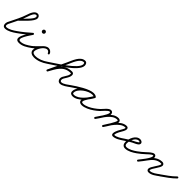

<svg xmlns="http://www.w3.org/2000/svg" viewBox="347 -1923 3314 3314"><g transform="rotate(45 2004.5 -266.0)"><path d="M127 -227.3C127 -227.3 127 -227.3 127 -227.3C135.6 -235.4 144.4 -243.3 152.6 -251.8C203.4 -304.3 344.8 -425.4 344.8 -498C344.8 -533.1 323.5 -560.7 287 -560.7C222.1 -560.7 187 -471.5 171.3 -421.2C137.3 -312.7 80.7 -207.5 30.3 -105.8C30.3 -105.8 30.5 -106.2 30.8 -106.6C31 -107 31.2 -107.4 31.2 -107.3C3.4 -63.3 -3.9 23 69 23C136.8 23 211.2 -25 265 -62.7C273 -68.2 274.9 -79.1 269.3 -87C263.8 -95 252.9 -96.9 245 -91.3C197.8 -58.3 128.5 -12 69 -12C30.6 -12 48.6 -69.4 60.8 -88.7C60.8 -88.7 61 -89.1 61.2 -89.4C61.5 -89.8 61.7 -90.2 61.7 -90.2C112.9 -193.6 170.1 -300.4 204.7 -410.8C214.5 -442 243.6 -525.7 287 -525.7C304 -525.7 309.8 -513.7 309.8 -498C309.8 -443.6 169.5 -319.6 127.4 -276.2C119.6 -268 111.2 -260.5 103 -252.7C96 -246.1 95.6 -235 102.3 -228C108.9 -221 120 -220.6 127 -227.3Z M264.9 -62.6C264.9 -62.6 264.9 -62.6 264.9 -62.6C342.7 -116.3 418.6 -178.8 488.7 -242C496.1 -248.7 492.1 -258.5 484.9 -264.5C477.7 -270.5 467.3 -272.7 462.1 -264.2C423.8 -201.9 251.3 28.5 414 28.5C494.9 28.5 564.3 -17.8 628.1 -62.7C636 -68.3 637.9 -79.2 632.3 -87.1C626.7 -95 615.8 -96.9 607.9 -91.3C607.9 -91.3 607.9 -91.3 607.9 -91.3C550.8 -51.1 486.7 -6.5 414 -6.5C317.2 -6.5 463.1 -199.1 491.9 -245.8C497.1 -254.4 494.2 -263.2 488.1 -268.3C482 -273.4 472.7 -274.7 465.3 -268C396.3 -205.8 321.5 -144.2 245.1 -91.4C237.1 -85.9 235.1 -75 240.6 -67.1C246.1 -59.1 257 -57.1 264.9 -62.6ZM583.5 -414C583.5 -413.7 583.3 -413.5 583 -413.5C582.7 -413.5 582.5 -413.7 582.5 -414C582.5 -414.3 582.7 -414.5 583 -414.5C583.3 -414.5 583.5 -414.3 583.5 -414ZM547.5 -414C547.5 -394.4 563.4 -378.5 583 -378.5C602.6 -378.5 618.5 -394.4 618.5 -414C618.5 -433.6 602.6 -449.5 583 -449.5C563.4 -449.5 547.5 -433.6 547.5 -414Z M603.6 -67C609.2 -59.1 620.1 -57.1 628 -62.6C655.7 -81.9 681.1 -104.1 705 -127.9C738.2 -161.1 790.8 -239 841.7 -239C862.5 -239 885.2 -224.5 891.2 -204.1C893.9 -194.8 903.6 -189.5 912.9 -192.2C922.2 -194.9 927.5 -204.6 924.8 -213.9C924.8 -213.9 924.8 -213.9 924.8 -213.9C914.5 -249.2 878 -274 841.7 -274C768.9 -274 672.8 -136.6 608 -91.4C600.1 -85.8 598.1 -74.9 603.6 -67ZM912.9 -192.2C922.2 -194.9 927.5 -204.6 924.8 -213.9C914.5 -249.2 878.1 -274 841.7 -274C753.5 -274 669.1 -137.6 669.1 -58.7C669.1 -0.8 725.5 22.3 775.6 22.3C860.9 22.3 945.1 -14.5 1014 -62.7C1021.9 -68.2 1023.9 -79.1 1018.3 -87C1012.8 -94.9 1001.9 -96.9 994 -91.3C994 -91.3 994 -91.3 994 -91.3C931.1 -47.3 853.6 -12.7 775.6 -12.7C746.4 -12.7 704.1 -21.9 704.1 -58.7C704.1 -117.8 774.3 -239 841.7 -239C862.6 -239 885.2 -224.5 891.2 -204.1C893.9 -194.8 903.6 -189.5 912.9 -192.2Z M989.7 -67C995.2 -59 1006.1 -57.1 1014 -62.7C1140 -150.9 1497.8 -355.4 1497.8 -498.7C1497.8 -530.8 1480.8 -565.1 1444.5 -565.1C1331.6 -565.1 1280.6 -407.1 1239.7 -320.5C1239.7 -320.5 1239.7 -320.5 1239.7 -320.5C1239.7 -320.5 1239.7 -320.5 1239.7 -320.5C1187.9 -211.2 1136 -101.8 1084.2 7.5C1080 16.2 1083.8 26.7 1092.5 30.8C1101.2 35 1111.7 31.2 1115.8 22.5C1115.8 22.5 1115.8 22.5 1115.8 22.5C1167.6 -86.8 1219.5 -196.2 1271.3 -305.5C1271.3 -305.5 1271.3 -305.5 1271.3 -305.5C1271.3 -305.5 1271.3 -305.5 1271.3 -305.5C1305 -376.8 1354.3 -530.1 1444.5 -530.1C1459.5 -530.1 1462.8 -510 1462.8 -498.7C1462.8 -379.6 1107.8 -171.1 994 -91.3C986 -85.8 984.1 -74.9 989.7 -67ZM1115.2 23.7C1115.2 23.7 1115.2 23.7 1115.2 23.7C1186.7 -101.8 1244.3 -237.5 1414.1 -237.5C1423.3 -237.5 1424.6 -236.2 1424.6 -226.9C1424.6 -157.1 1348.4 -108.5 1348.4 -42.2C1348.4 -4.8 1374.7 25.8 1413.2 25.8C1470.6 25.8 1541.8 -31.7 1586 -62.7C1594 -68.2 1595.9 -79.1 1590.3 -87C1584.8 -95 1573.9 -96.9 1566 -91.3C1566 -91.3 1566 -91.3 1566 -91.3C1529.9 -66.1 1460.5 -9.2 1413.2 -9.2C1394.2 -9.2 1383.4 -24 1383.4 -42.2C1383.4 -94.6 1459.6 -152.3 1459.6 -226.9C1459.6 -255.3 1442.5 -272.5 1414.1 -272.5C1228.4 -272.5 1163.4 -131.5 1084.8 6.3C1080 14.7 1082.9 25.4 1091.3 30.2C1099.7 35 1110.4 32.1 1115.2 23.7Z M1561.6 -67C1567.2 -59.1 1578.1 -57.1 1586 -62.6C1660.8 -114.8 1851.1 -239.3 1943.6 -239.3C1959.4 -239.3 1975.8 -236.1 1988.8 -226.8C1997.9 -220.3 2007.4 -224.9 2012.3 -232.4C2017.2 -240 2017.4 -250.6 2007.8 -256.1C1986 -268.8 1968.1 -273.6 1942.3 -273.6C1831 -273.6 1654.6 -153.6 1654.6 -34.2C1654.6 7.6 1681.9 24.8 1720.7 24.8C1844.3 24.8 1963.9 -132 2017.4 -229.6C2023 -239.8 2018.1 -249.1 2010.4 -253.3C2002.7 -257.6 1992.3 -256.6 1986.7 -246.4C1952.8 -184.7 1870.8 -100.3 1870.8 -31.6C1870.8 6 1906.2 22.2 1939 22.2C2009.9 22.2 2094.4 -22.7 2151.1 -62.7C2159 -68.3 2160.9 -79.2 2155.3 -87.1C2149.7 -95 2138.8 -96.9 2130.9 -91.3C2080.5 -55.7 2002.2 -12.8 1939 -12.8C1927.2 -12.8 1905.8 -15.8 1905.8 -31.6C1905.8 -81.1 1989.7 -179.1 2017.3 -229.6C2023 -239.8 2018.1 -249.1 2010.4 -253.3C2002.7 -257.5 1992.2 -256.6 1986.6 -246.4C1940.4 -161.9 1828.6 -10.2 1720.7 -10.2C1701.1 -10.2 1689.6 -12.6 1689.6 -34.2C1689.6 -133.4 1851 -238.6 1942.3 -238.6C1962.1 -238.6 1973.9 -235.3 1990.2 -225.9C1999.8 -220.3 2009.1 -224.4 2013.7 -231.5C2018.3 -238.6 2018.2 -248.8 2009.2 -255.2C1990.2 -268.8 1966.7 -274.3 1943.6 -274.3C1835.7 -274.3 1652.1 -151.4 1566 -91.4C1558.1 -85.8 1556.1 -74.9 1561.6 -67Z M2126.6 -67C2132.2 -59.1 2143.1 -57.1 2151 -62.6C2179.9 -82.8 2207.5 -104.6 2233.5 -128.4C2258.8 -151.5 2327.3 -243.1 2362.6 -243.1C2374.6 -243.1 2377.7 -235 2377.7 -224C2377.7 -178.5 2276.4 -39.3 2247.6 2C2242.1 9.9 2244.1 20.8 2252 26.4C2259.9 31.9 2270.8 29.9 2276.4 22C2276.4 22 2276.4 22 2276.4 22C2311.3 -28.2 2412.7 -165.5 2412.7 -224C2412.7 -254.3 2394.4 -278.1 2362.6 -278.1C2308.4 -278.1 2253.2 -194.7 2216.9 -160.7C2190 -135.5 2161.2 -112.4 2131 -91.4C2123.1 -85.8 2121.1 -74.9 2126.6 -67ZM2276.4 22C2276.4 22 2276.4 22 2276.4 22C2339.3 -68.3 2426.9 -237.1 2550.1 -237.1C2558.4 -237.1 2569.3 -235.4 2569.3 -225.1C2569.3 -189.2 2467.7 -34.5 2442.3 4.4C2437.1 12.5 2439.3 23.4 2447.4 28.7C2455.5 33.9 2466.4 31.7 2471.7 23.6C2504.9 -27.3 2604.3 -170.2 2604.3 -225.1C2604.3 -255.9 2578.4 -272.1 2550.1 -272.1C2409.3 -272.1 2318.7 -100 2247.6 2C2242.1 9.9 2244.1 20.8 2252 26.4C2259.9 31.9 2270.8 29.9 2276.4 22ZM2447.7 29.6C2456 34.5 2466.7 31.8 2471.7 23.5C2523.1 -62.7 2626.2 -236.3 2741.6 -240.4C2767.4 -241.3 2746.9 -207.7 2740.8 -196.3C2712.1 -142.9 2665.4 -77.3 2665.4 -16.1C2665.4 5.1 2677.2 22.5 2700 22.5C2767.5 22.5 2837.6 -25.9 2890.9 -62.6C2898.9 -68.1 2900.9 -79 2895.4 -86.9C2889.9 -94.9 2879 -96.9 2871.1 -91.4C2824.8 -59.6 2759 -12.5 2700 -12.5C2699.9 -12.5 2700.4 -13.8 2700.4 -16.1C2700.4 -69.7 2746.2 -132.3 2771.6 -179.7C2791.8 -217.2 2802.9 -277.6 2740.4 -275.4C2608.4 -270.7 2501 -94 2441.6 5.6C2436.7 13.9 2439.4 24.6 2447.7 29.6Z M2891 -62.6C2891 -62.6 2891 -62.6 2891 -62.6C2931.3 -90.8 2973 -116.8 3016.3 -140C3047.7 -156.8 3093.9 -172.3 3119.1 -197.6C3128.4 -207.1 3133.5 -218.7 3133.5 -232C3133.5 -262.1 3100.3 -278.5 3074 -278.5C2974.8 -278.5 2922.5 -149.9 2922.5 -66C2922.5 -17.5 2946 21.5 2999 21.5C3070.1 21.5 3144.1 -23.3 3200.1 -62.7C3208 -68.3 3209.9 -79.2 3204.3 -87.1C3198.7 -95 3187.8 -96.9 3179.9 -91.3C3130.5 -56.5 3062.1 -13.5 2999 -13.5C2966.1 -13.5 2957.5 -36.9 2957.5 -66C2957.5 -129 2996.7 -243.5 3074 -243.5C3079.2 -243.5 3098.5 -239.6 3098.5 -232C3098.5 -214.1 2982.7 -161.7 2965.9 -152C2933.4 -133.2 2901.8 -112.8 2871 -91.4C2863.1 -85.8 2861.1 -74.9 2866.6 -67C2872.2 -59.1 2883.1 -57.1 2891 -62.6Z M3175.6 -67C3181.1 -59.1 3192 -57.1 3200 -62.6C3244.2 -93.3 3284.5 -129.3 3324.6 -165C3344.5 -182.7 3398.6 -238.8 3426.7 -238.8C3433.9 -238.8 3434.6 -229.9 3434.6 -224.4C3434.6 -171.2 3328.3 -47.2 3292.2 -0.7C3286.3 6.9 3287.6 17.9 3295.3 23.8C3302.9 29.7 3313.9 28.4 3319.8 20.7C3362.6 -34.3 3469.6 -157.5 3469.6 -224.4C3469.6 -250.1 3454.8 -273.8 3426.7 -273.8C3384.4 -273.8 3330.9 -217.5 3301.4 -191.2C3262.3 -156.4 3223.1 -121.2 3180 -91.4C3172.1 -85.9 3170.1 -75 3175.6 -67ZM3319.7 20.9C3319.7 20.9 3319.7 20.9 3319.7 20.9C3352.9 -20.8 3387.3 -62.1 3417.4 -106.1C3464.6 -175 3529.6 -237.5 3618.2 -237.5C3625 -237.5 3633.6 -235.7 3633.6 -227.5C3633.6 -184.6 3529.2 -73.1 3529.2 -18.6C3529.2 10.2 3549 26.5 3577 26.5C3644.7 26.5 3707.2 -25.2 3760.1 -62.7C3768 -68.3 3769.9 -79.2 3764.3 -87.1C3758.7 -95 3747.8 -96.9 3739.9 -91.3C3693.9 -58.6 3635.5 -8.5 3577 -8.5C3568.1 -8.5 3564.2 -9.5 3564.2 -18.6C3564.2 -62.4 3668.6 -173.5 3668.6 -227.5C3668.6 -256 3644.8 -272.5 3618.2 -272.5C3517.4 -272.5 3442.5 -204.8 3388.6 -125.9C3358.9 -82.5 3325 -42 3292.3 -0.9C3286.3 6.6 3287.5 17.7 3295.1 23.7C3302.6 29.7 3313.7 28.5 3319.7 20.9Z M3735.7 -65.5C3741.3 -57.6 3752.3 -55.8 3760.1 -61.4C3843.2 -120.4 3931.9 -179 4003.5 -251.7C4010.3 -258.6 4010.2 -269.7 4003.3 -276.5C3996.4 -283.3 3985.3 -283.2 3978.5 -276.3C3908.4 -205 3821.2 -147.7 3739.9 -89.9C3732 -84.3 3730.1 -73.4 3735.7 -65.5Z"/></g></svg>

Font: FRB American Cursive Guidelines
Style: Italic
Weight: 400
Italic angle: -25°
Version: Version 2.0;Modular Font Editor K font №1